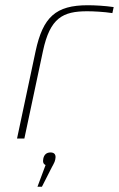

<svg xmlns="http://www.w3.org/2000/svg" viewBox="-20 -529 454 733"><path d="M313 -486C336 -486 377 -484 409 -479L414 -502C380 -507 341 -509 315 -509C193 -509 144 -464 116 -334L45 0H73L144 -334C171 -461 220 -486 313 -486ZM123 184H140L172 121C180 104 189 92 191 80V79C195 62 188 53 173 53C158 53 148 61 145 78V79C143 89 145 97 154 101Z"/></svg>

Font: LT Wave Thin
Style: Italic
Weight: 100
Designer: Daniel Lyons
Version: Version 2.5 (Glyphs App)